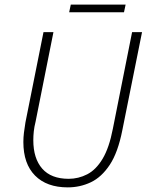

<svg xmlns="http://www.w3.org/2000/svg" viewBox="-20 -798 640 830"><path d="M273 12Q182 12 131.5 -39Q81 -90 81 -184Q81 -204 83.5 -224.5Q86 -245 90 -269L168 -659H211L134 -273Q128 -249 126 -229.5Q124 -210 124 -192Q124 -113 162.5 -69Q201 -25 277 -25Q319 -25 357 -44.5Q395 -64 423.5 -111.5Q452 -159 468 -242L551 -659H594L509 -236Q490 -139 454.5 -85.5Q419 -32 372.5 -10Q326 12 273 12ZM279 -745 286 -778H523L516 -745Z"/></svg>

Font: Source Sans 3 Light
Style: Italic
Weight: 300
Italic angle: -11°
Designer: Paul D. Hunt
Foundry: Adobe
Version: Version 3.046;hotconv 1.0.118;makeotfexe 2.5.65603